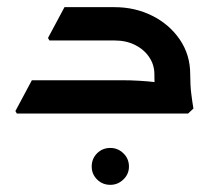

<svg xmlns="http://www.w3.org/2000/svg" viewBox="-20 -317 613 536"><path d="M411 -110Q411 -136 396.5 -157.5Q382 -179 357 -191.5Q332 -204 300 -204H153V-215L163 -297H300Q357 -297 405 -273Q453 -249 482 -206.5Q511 -164 511 -110ZM27 0 23 -7 69 -93H208V0ZM69 0V-93H320Q345 -93 369.5 -91.5Q394 -90 410 -88Q426 -86 426 -86V0ZM118 -204 114 -211 160 -297H278V-204ZM421 0Q418 -22 414.5 -49.5Q411 -77 411 -110H511Q511 -79 514 -55Q517 -31 520 -14L505 0ZM288 199Q266 199 251 184Q236 169 236 148Q236 126 251 111Q266 96 288 96Q309 96 324.5 111Q340 126 340 148Q340 169 324.5 184Q309 199 288 199Z"/></svg>

Font: Fustat SemiBold
Style: Regular
Weight: 600
Designer: Mohamed Gaber, Khaled Hosny, Laura Garcia Mut
Foundry: Kief Type Foundry, Alif Type Foundry, Hard Type Foundry
Version: Version 1.007